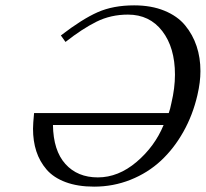

<svg xmlns="http://www.w3.org/2000/svg" viewBox="-20 -678 761 710"><path d="M175.8 -215.8Q177.2 -121.1 221.9 -71.5Q266.6 -22 341.8 -22Q417.5 -22 484.9 -79.1Q552.2 -136.2 585 -215.8ZM222.2 -522.9 205.1 -546.9Q283.7 -607.4 341.1 -632.8Q398.4 -658.2 476.1 -658.2Q539.6 -658.2 587.9 -638.4Q636.2 -618.7 664.6 -584.2Q692.9 -549.8 707 -507.3Q721.2 -464.8 721.2 -415Q721.2 -374 710 -326.2Q692.9 -252.4 658.2 -190.9Q623.5 -128.9 575 -83.7Q526.4 -38.6 462.6 -13.2Q398.9 12.2 328.1 12.2Q267.6 12.2 222.9 -4.4Q178.2 -21 152.3 -51Q126.5 -81.1 114.3 -118.7Q102.1 -156.2 102.1 -202.1Q102.1 -219.7 106 -259.8H604Q609.4 -274.4 613.8 -296.9Q627 -352.5 627 -401.9Q627 -502 580.1 -563Q533.2 -624 453.1 -624Q389.6 -624 336.7 -597.7Q283.7 -571.3 222.2 -522.9Z"/></svg>

Font: Linux Libertine G
Style: Italic
Weight: 400
Italic angle: -12°
Designer: Philipp H. Poll
Foundry: Philipp H. Poll
Version: Version 5.1.3